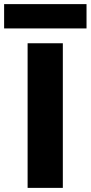

<svg xmlns="http://www.w3.org/2000/svg" viewBox="-72 -912 440 932"><path d="M233 -702V0H62V-702ZM348 -892V-774H-52V-892Z"/></svg>

Font: IBM-Poppins
Style: Poppins-Bold
Weight: 700
Designer: Mike Abbink, Paul van der Laan, Pieter van Rosmalen, Ben Mitchell, Mark Frömberg
Foundry: Bold Monday
Version: Version 1.1